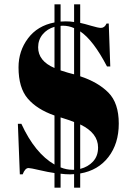

<svg xmlns="http://www.w3.org/2000/svg" viewBox="-20 -790 605 881"><path d="M230 71V4Q201 0 160.5 -9.5Q120 -19 111 -19Q95 -19 84 10H71L62 -222H78Q140 -87 230 -35V-260Q150 -288 107.5 -337.5Q65 -387 65 -481Q65 -556 108.5 -614Q152 -672 230 -687V-770H258V-691Q261 -691 269 -691.5Q277 -692 281 -692Q302 -692 320 -689V-770H348V-685Q367 -681 399 -671.5Q431 -662 443 -662Q460 -662 469 -682H479L486 -485H471Q408 -606 348 -646V-440Q430 -413 477.5 -365Q525 -317 525 -223Q525 -131 477.5 -69.5Q430 -8 348 6V71H320V9Q314 10 302 10Q279 10 258 7V71ZM312 -11H320V-230Q298 -239 259 -251H258V-22Q285 -11 312 -11ZM312 -451 320 -449V-661Q295 -672 269 -672Q261 -672 258 -671V-467Q298 -454 312 -451ZM430 -113Q430 -180 348 -219V-15Q384 -24 407 -49Q430 -74 430 -113ZM155 -573Q155 -510 230 -478V-667Q196 -657 175.5 -632Q155 -607 155 -573Z"/></svg>

Font: Abril Fatface
Style: Regular
Weight: 400
Designer: Veronika Burian, Jos Scaglione
Foundry: TypeTogether
Version: Version 1.001